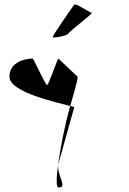

<svg xmlns="http://www.w3.org/2000/svg" viewBox="-20 -798 575 853"><path d="M22 -457C22 -387 238 -342 292 -327C310 -390 325 -440 325 -457L239 -538C239 -546 196 -420 189 -420C182 -420 125 -546 125 -538C125 -538 22 -538 22 -457ZM214 -633C213 -628 279 -638 285 -650C291 -662 400 -742 387 -742C375 -742 315 -788 309 -776C301 -766 214 -641 214 -633ZM238 -65C230 -6 229 35 240 35C281 35 236 -12 238 -65ZM238 -65 310 -322C310 -323 303 -325 292 -327C268 -244 248 -140 238 -65ZM238 -65Z"/></svg>

Font: Ampere
Style: SCSuCnd
Weight: 400
Version: Version 1